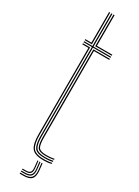

<svg xmlns="http://www.w3.org/2000/svg" viewBox="-236 -787 670 923"><g transform="rotate(30 99.0 -326.0)"><path d="M144 -6.2Q98.2 -6.2 86 -26.2Q73.8 -46.2 73.8 -91.8V-582.8H27.5V-588.5H73.8V-770H79.8V-588.5H177.5V-582.8H79.8V-91.8Q79.8 -48 91 -30Q102.2 -12 144 -12Q154.2 -12 165.6 -13.1Q177 -14.2 187.5 -16.5V-10.8Q177.2 -8.2 165.8 -7.2Q154.2 -6.2 144 -6.2ZM144 5.5Q93.5 5.5 77.5 -17.2Q61.5 -40 61.5 -91.8V-571H27.5V-576.8H67.5V-91.8Q67.5 -43.5 81.5 -22Q95.5 -0.5 144 -0.5Q154.8 -0.5 166.4 -1.6Q178 -2.8 187.5 -5.2V0.5Q169.5 5.5 144 5.5ZM144 -17.8Q105 -17.8 95.4 -34.5Q85.8 -51.2 85.8 -92V-576.8H177.5V-571H92V-92Q92 -53.5 100.2 -38.5Q108.5 -23.5 144 -23.5Q154.2 -23.5 165.5 -24.5Q176.8 -25.5 187.5 -27.5V-22Q177.5 -20 166 -18.9Q154.5 -17.8 144 -17.8ZM27.5 -594.2V-600H61.5V-770H67.5V-594.2ZM85.8 -594.2V-770H92V-600H177.5V-594.2ZM142.8 20H148.2L152.2 56.5Q155.8 89.5 143.1 103.6Q130.5 117.8 98 117.8H77.5V112H98Q127.5 112 138.8 99.1Q150 86.2 146.8 56.5ZM120 20H125L129 55.8Q131.5 77 124.2 86.1Q117 95.2 98 95.2H77.5V89.8H98Q114 89.8 119.9 81.9Q125.8 74 123.8 55.8ZM131.2 20H136.5L140.5 56.2Q143.8 83 133.8 94.8Q123.8 106.5 98 106.5H77.5V100.8H98Q120.8 100.8 129.4 90.5Q138 80.2 135.2 56.2Z"/></g></svg>

Font: Big Shoulders Inline Display ExtraLight
Style: Regular
Weight: 250
Version: Version 2.002